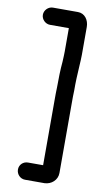

<svg xmlns="http://www.w3.org/2000/svg" viewBox="-99 -796 531 990"><g transform="rotate(10 167.0 -301.5)"><path d="M95 -661H194V-538C194 -524 193 -506 192 -485C188 -442 187 -396 187 -351C186 -330 186 -308 186 -286V58H107C82 58 62 77 62 102C62 127 82 148 107 148H209C245 147 276 120 276 83V-286C276 -307 276 -328 277 -349C277 -370 277 -391 278 -413C279 -450 284 -504 284 -538V-683C284 -719 262 -751 226 -751H95C71 -751 50 -730 50 -706C50 -682 71 -661 95 -661Z"/></g></svg>

Font: Electronic
Style: Blk
Weight: 900
Version: Version 1.011